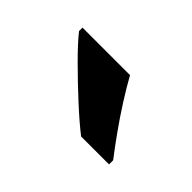

<svg xmlns="http://www.w3.org/2000/svg" viewBox="-38 -883 394 394"><g transform="rotate(45 158.5 -686.0)"><path d="M178 -766Q190 -744 207.5 -716.5Q225 -689 244 -662.5Q263 -636 277 -618V-606H196Q174 -623 143 -651.5Q112 -680 83.5 -708.5Q55 -737 40 -756V-766Z"/></g></svg>

Font: Noto Sans Malayalam SemiCondensed SemiBold
Style: Regular
Weight: 600
Width: 4
Designer: Jelle Bosma - Monotype Design Team
Foundry: Monotype Imaging Inc.
Version: Version 2.104; ttfautohint (v1.8.4.7-5d5b)